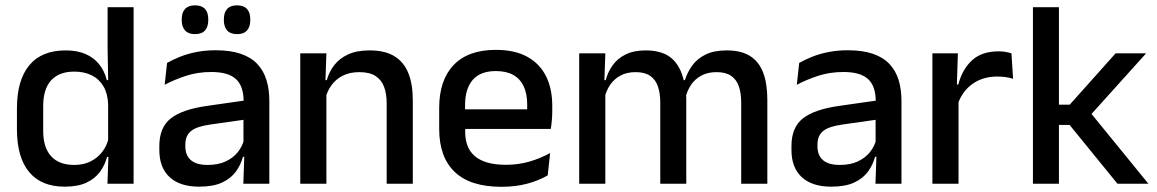

<svg xmlns="http://www.w3.org/2000/svg" viewBox="-20 -689 4338 720"><path d="M222.5 11Q135 11 89.2 -44Q43.5 -99 43.5 -204.5V-282Q43.5 -388.5 89.8 -444.2Q136 -500 226.5 -500Q270 -500 301.2 -486.2Q332.5 -472.5 352.2 -447.5Q372 -422.5 380.5 -388.5H413L385.5 -298Q384 -338 368 -365.2Q352 -392.5 324 -406.5Q296 -420.5 258.5 -420.5Q202 -420.5 172 -388Q142 -355.5 142 -291.5V-198Q142 -135.5 171.8 -103Q201.5 -70.5 258.5 -70.5Q293 -70.5 319.2 -83.5Q345.5 -96.5 363 -119Q380.5 -141.5 387 -169.5L410 -100.5H381.5Q373.5 -70 354.8 -44.5Q336 -19 304 -4Q272 11 222.5 11ZM383 0 387 -114.5 385.5 -145.5V-348.5L386 -367.5L383.5 -506V-662H481V0Z M892.5 0 896.5 -116 893 -131V-285L893.5 -309.5Q893.5 -366 864.8 -392.5Q836 -419 772.5 -419Q721 -419 677 -404.5Q633 -390 597.5 -371L606.5 -453Q626.5 -464.5 653.5 -475.5Q680.5 -486.5 714.5 -493.5Q748.5 -500.5 789 -500.5Q844.5 -500.5 883 -487.2Q921.5 -474 945 -449Q968.5 -424 979.2 -389Q990 -354 990 -311V0ZM727 11Q654.5 11 616 -24.8Q577.5 -60.5 577.5 -126.5V-141.5Q577.5 -211.5 620.8 -245.2Q664 -279 757 -292L904 -313L909.5 -242L768.5 -222Q718 -215 696.5 -197.8Q675 -180.5 675 -147V-140Q675 -106.5 695.8 -88.5Q716.5 -70.5 759 -70.5Q798 -70.5 826 -83.5Q854 -96.5 871.5 -118.2Q889 -140 895.5 -166.5L909 -101H891Q883 -71 864.5 -45.5Q846 -20 812.8 -4.5Q779.5 11 727 11ZM711 -561Q686.5 -561 674 -574.8Q661.5 -588.5 661.5 -613.5V-617Q661.5 -642 674 -655.5Q686.5 -669 711 -669Q736.5 -669 748.8 -655.5Q761 -642 761 -617V-613.5Q761 -588.5 748.8 -574.8Q736.5 -561 711 -561ZM869 -561Q844 -561 831.8 -574.8Q819.5 -588.5 819.5 -613.5V-617Q819.5 -642 831.8 -655.5Q844 -669 869 -669Q894 -669 906.2 -655.5Q918.5 -642 918.5 -617V-613.5Q918.5 -588.5 906.2 -574.8Q894 -561 869 -561Z M1430 0V-302Q1430 -337.5 1420.2 -363.5Q1410.5 -389.5 1388.2 -404Q1366 -418.5 1327.5 -418.5Q1292 -418.5 1266 -405.5Q1240 -392.5 1223.8 -370.5Q1207.5 -348.5 1200.5 -320.5L1184.5 -388.5H1205.5Q1214 -419.5 1233.5 -444.8Q1253 -470 1285.5 -485Q1318 -500 1366 -500Q1423.5 -500 1459 -478.2Q1494.5 -456.5 1511.2 -415Q1528 -373.5 1528 -313V0ZM1106 0V-489H1204L1200 -374.5L1204 -368.5V0Z M1860.5 11.5Q1743.5 11.5 1685.2 -44.2Q1627 -100 1627 -205V-285Q1627 -388.5 1681.2 -445.2Q1735.5 -502 1839.5 -502Q1910 -502 1957 -476.2Q2004 -450.5 2027.5 -403.5Q2051 -356.5 2051 -292V-273.5Q2051 -256.5 2049.5 -239Q2048 -221.5 2045.5 -205.5H1955.5Q1956.5 -231.5 1956.8 -254.5Q1957 -277.5 1957 -296.5Q1957 -337 1944 -365Q1931 -393 1905 -407.8Q1879 -422.5 1839.5 -422.5Q1781 -422.5 1752.5 -389.2Q1724 -356 1724 -294.5V-248.5L1724.5 -237V-193.5Q1724.5 -166 1732.8 -143.5Q1741 -121 1759.2 -104.8Q1777.5 -88.5 1806.5 -79.8Q1835.5 -71 1877 -71Q1924 -71 1965.2 -83Q2006.5 -95 2043 -115L2034 -31.5Q2001 -12 1957.2 -0.2Q1913.5 11.5 1860.5 11.5ZM1679 -205.5V-279H2025.5V-205.5Z M2759.5 0V-304.5Q2759.5 -339 2750.8 -364.8Q2742 -390.5 2721.8 -404.5Q2701.5 -418.5 2667 -418.5Q2634 -418.5 2610 -405.5Q2586 -392.5 2571.2 -370.5Q2556.5 -348.5 2550 -320.5L2537 -388.5H2548.5Q2557.5 -418 2576 -443.5Q2594.5 -469 2626 -484.5Q2657.5 -500 2705.5 -500Q2759.5 -500 2793 -478.8Q2826.5 -457.5 2842 -416.2Q2857.5 -375 2857.5 -315.5V0ZM2152 0V-489H2250L2246 -374.5L2250 -368.5V0ZM2456 0V-304.5Q2456 -339 2447.2 -364.8Q2438.5 -390.5 2418.2 -404.5Q2398 -418.5 2363.5 -418.5Q2330.5 -418.5 2306.5 -405.5Q2282.5 -392.5 2267.8 -370.5Q2253 -348.5 2246.5 -320.5L2230.5 -388.5H2251.5Q2259.5 -419.5 2277.8 -444.8Q2296 -470 2326.5 -485Q2357 -500 2401.5 -500Q2469.5 -500 2504.5 -465Q2539.5 -430 2548.5 -363Q2551 -353.5 2552.2 -341.5Q2553.5 -329.5 2553.5 -318V0Z M3263 0 3267 -116 3263.5 -131V-285L3264 -309.5Q3264 -366 3235.2 -392.5Q3206.5 -419 3143 -419Q3091.5 -419 3047.5 -404.5Q3003.5 -390 2968 -371L2977 -453Q2997 -464.5 3024 -475.5Q3051 -486.5 3085 -493.5Q3119 -500.5 3159.5 -500.5Q3215 -500.5 3253.5 -487.2Q3292 -474 3315.5 -449Q3339 -424 3349.8 -389Q3360.5 -354 3360.5 -311V0ZM3097.5 11Q3025 11 2986.5 -24.8Q2948 -60.5 2948 -126.5V-141.5Q2948 -211.5 2991.2 -245.2Q3034.5 -279 3127.5 -292L3274.5 -313L3280 -242L3139 -222Q3088.5 -215 3067 -197.8Q3045.5 -180.5 3045.5 -147V-140Q3045.5 -106.5 3066.2 -88.5Q3087 -70.5 3129.5 -70.5Q3168.5 -70.5 3196.5 -83.5Q3224.5 -96.5 3242 -118.2Q3259.5 -140 3266 -166.5L3279.5 -101H3261.5Q3253.5 -71 3235 -45.5Q3216.5 -20 3183.2 -4.5Q3150 11 3097.5 11Z M3570.5 -295.5 3549.5 -372H3573.5Q3589 -430 3625.5 -463.2Q3662 -496.5 3725 -496.5Q3740 -496.5 3751.8 -494.2Q3763.5 -492 3773 -489L3779 -393.5Q3767 -397.5 3752 -399.8Q3737 -402 3719.5 -402Q3666 -402 3627 -374.5Q3588 -347 3570.5 -295.5ZM3476.5 0V-489H3572L3567.5 -346.5L3574.5 -339.5V0Z M4170.5 0 3991 -220.5H3942.5V-296.5H3991.5L4163.5 -489H4278L4064 -251.5V-273L4286.5 0ZM3853.5 0V-662H3951V0Z"/></svg>

Font: Anek Tamil Medium
Style: Regular
Weight: 500
Designer: Aadarsh Rajan (Tamil), Yesha Goshar (Latin)
Foundry: Ek Type
Version: Version 1.003